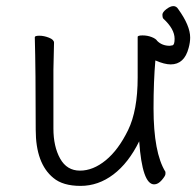

<svg xmlns="http://www.w3.org/2000/svg" viewBox="-20 -596 643 629"><path d="M244 13Q186 13 155 -13Q97 -60 97 -171Q97 -368 94 -474Q94 -479 109 -479Q124 -479 140.5 -472.5Q157 -466 157 -456L155 -368V-175Q155 -116 177 -76.5Q199 -37 242 -37Q285 -37 326.5 -71Q368 -105 399.5 -169.5Q431 -234 431 -342V-475Q431 -480 447 -480Q463 -480 477 -474.5Q491 -469 495 -462Q511 -446 536 -446Q538 -446 545 -447.5Q552 -449 552 -469Q552 -501 515 -535Q512 -539 512 -547.5Q512 -556 525 -566Q538 -576 548 -576Q558 -576 564 -566Q603 -512 603 -473Q603 -457 598 -439Q584 -385 539 -385Q519 -385 489 -398Q483 -330 483 -241Q483 -96 522 -33V-26Q522 -20 510 -6Q498 8 485 8Q446 8 436 -133Q401 -62 351.5 -24.5Q302 13 244 13Z"/></svg>

Font: ToneOZ-Pinyin-WenKai-Light
Style: Light
Weight: 300
Designer: Fontworks Inc.
Foundry: ToneOZ
Version: Version 0.240331